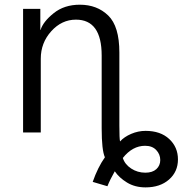

<svg xmlns="http://www.w3.org/2000/svg" viewBox="-20 -563 776 816"><path d="M502 108.4Q510.7 135.7 537.6 153.3Q564.5 170.9 597.7 170.9Q627.9 170.9 644.5 155.8Q661.1 140.6 661.1 117.2Q661.1 92.8 644 74.7Q627 56.6 596.7 56.6Q543 56.6 502 108.4ZM78.1 0V-525.4H151.4V-435.5H152.3Q163.1 -470.7 208 -506.8Q252.9 -543 319.3 -543Q392.6 -543 439.9 -497.1Q487.3 -451.2 487.3 -339.8V-29.3Q487.3 26.4 490.2 38.1Q507.8 18.6 537.6 5.9Q567.4 -6.8 598.6 -6.8Q662.1 -6.8 699.2 27.8Q736.3 62.5 736.3 114.3Q736.3 167 698.2 200.2Q660.2 233.4 598.6 233.4Q553.7 233.4 520 212.9Q486.3 192.4 467.8 165Q448.2 199.2 436.5 228.5L374 210Q395.5 148.4 425.8 105.5Q412.1 75.2 412.1 -17.6V-327.1Q412.1 -479.5 302.7 -479.5Q242.2 -479.5 197.8 -430.2Q153.3 -380.9 153.3 -313.5V0Z"/></svg>

Font: Gothic A1
Style: Regular
Weight: 400
Designer: HanYang I&C Co.,Ltd.
Foundry: HanYang I&C Co.,Ltd.
Version: Version 2.50